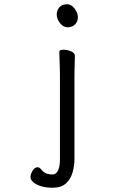

<svg xmlns="http://www.w3.org/2000/svg" viewBox="-20 -718 540 900"><path d="M345 -636Q345 -617 332 -603.5Q319 -590 296 -590Q277 -590 261.5 -609.5Q246 -629 246 -650Q246 -670 258.5 -684Q271 -698 296 -698Q314 -698 329.5 -678Q345 -658 345 -636ZM261 -364Q261 -374 260.5 -396Q260 -418 259 -441Q258 -464 258 -475Q258 -485 278 -485Q294 -485 312.5 -477.5Q331 -470 331 -457Q331 -449 330.5 -431.5Q330 -414 329.5 -395Q329 -376 329 -364V30Q329 58 320.5 89Q312 120 290 141Q268 162 226 162Q180 162 151.5 146.5Q123 131 123 112Q123 98 133 82Q143 66 156 66Q165 66 172 75Q186 92 199.5 96Q213 100 226 100Q243 100 252 81Q261 62 261 31Z"/></svg>

Font: Moon Stars Kai T HW
Style: Regular
Weight: 400
Designer: GuiWonder
Version: Version 1.101